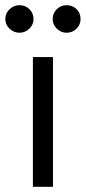

<svg xmlns="http://www.w3.org/2000/svg" viewBox="-28 -720 330 740"><path d="M47.5 -593.8Q25 -593.8 8.8 -609.4Q-7.5 -625 -7.5 -646.2Q-7.5 -668.8 8.8 -684.4Q25 -700 47.5 -700Q70 -700 85.6 -684.4Q101.2 -668.8 101.2 -646.2Q101.2 -625 85 -609.4Q68.8 -593.8 47.5 -593.8ZM228.8 -593.8Q207.5 -593.8 191.2 -609.4Q175 -625 175 -646.2Q175 -668.8 190.6 -684.4Q206.2 -700 228.8 -700Q251.2 -700 266.9 -685Q282.5 -670 282.5 -646.2Q282.5 -625 266.9 -609.4Q251.2 -593.8 228.8 -593.8ZM98.8 0V-500H176.2V0Z"/></svg>

Font: Now Alt
Style: Regular
Weight: 400
Designer: Alfredo Marco Pradil
Foundry: Alfredo Marco Pradil
Version: Version 1.002;PS 001.002;hotconv 1.0.88;makeotf.lib2.5.64775